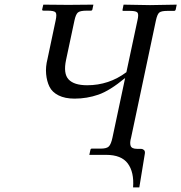

<svg xmlns="http://www.w3.org/2000/svg" viewBox="-20 -666 781 827"><path d="M544.9 -74.2Q538.1 -50.8 542.7 -37.8Q547.4 -24.9 570.3 -24.9H587.4Q594.2 -24.9 599.9 -20Q605.5 -15.1 604 -4.9L580.1 141.1H553.2Q558.1 75.7 530.5 38.3Q502.9 1 437 1H364.7L369.6 -21Q370.6 -25.9 375.5 -25.9H414.6Q439.9 -25.9 449.2 -35.6Q458.5 -45.4 464.4 -73.2L519 -330.1Q453.1 -275.4 403.8 -258.3Q354.5 -241.2 301.3 -241.2Q259.8 -241.2 232.2 -255.1Q204.6 -269 193.1 -292.5Q181.6 -315.9 178.7 -346.9Q175.8 -377.9 184.6 -412.1L219.7 -578.1Q225.6 -605 219.5 -612.5Q213.4 -620.1 184.6 -620.1H168Q164.6 -620.1 162.8 -621.3Q161.1 -622.6 161.6 -625L166.5 -646L273.9 -645L382.3 -646L377.9 -625Q377 -620.1 370.6 -620.1H354Q324.2 -620.1 315.2 -611.8Q306.2 -603.5 300.8 -578.1L264.6 -408.2Q252 -349.1 275.4 -324Q298.8 -298.8 355.5 -298.8Q449.2 -298.8 524.4 -355L571.8 -577.1Q578.1 -603.5 572.5 -611.3Q566.9 -619.1 540.5 -619.1H510.7Q506.8 -619.1 507.8 -624L512.2 -646L626 -644L741.2 -646L736.8 -625Q735.4 -619.1 729.5 -619.1H700.7Q674.8 -619.1 666 -611.8Q657.2 -604.5 651.4 -577.1Z"/></svg>

Font: Linux Biolinum O
Style: Italic
Weight: 400
Italic angle: -12°
Designer: Philipp H. Poll
Foundry: Philipp H. Poll
Version: Version 1.1.3